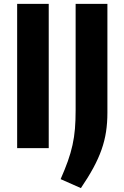

<svg xmlns="http://www.w3.org/2000/svg" viewBox="-20 -760 637 985"><path d="M68 -740H230V0H68ZM291 159Q313 109 328 67Q343 25 352 -16Q361 -57 364.5 -99.5Q368 -142 368 -194V-740H531V-181Q531 -130 524 -84Q517 -38 501 7.5Q485 53 459 101Q433 149 395 205Z"/></svg>

Font: Encode Sans Narrow
Style: Bold
Weight: 700
Designer: Pablo Impallari, Andres Torresi
Foundry: Pablo Impallari, Andres Torresi
Version: Version 1.000; ttfautohint (v1.00) -l 8 -r 50 -G 200 -x 14 -